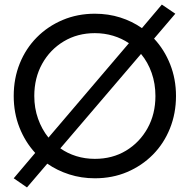

<svg xmlns="http://www.w3.org/2000/svg" viewBox="-20 -770 830 840"><path d="M40 -350Q40 -427 66.5 -492.5Q93 -558 141 -606.5Q189 -655 254 -682.5Q319 -710 395 -710Q454 -710 506 -693.5Q558 -677 601 -647L688 -750L747 -710L654 -601Q699 -553 724.5 -488.5Q750 -424 750 -350Q750 -274 723.5 -208Q697 -142 649 -93.5Q601 -45 536.5 -17.5Q472 10 395 10Q336 10 283 -7Q230 -24 187 -54L98 50L40 10L134 -101Q90 -149 65 -212.5Q40 -276 40 -350ZM130 -350Q130 -297 146.5 -250.5Q163 -204 192 -168L544 -581Q513 -602 475 -613.5Q437 -625 395 -625Q319 -625 259 -589Q199 -553 164.5 -491Q130 -429 130 -350ZM660 -350Q660 -404 643.5 -451Q627 -498 597 -534L244 -121Q275 -99 313.5 -87Q352 -75 395 -75Q472 -75 531.5 -111Q591 -147 625.5 -209Q660 -271 660 -350Z"/></svg>

Font: Jost
Style: Regular
Weight: 400
Version: Version 3.500